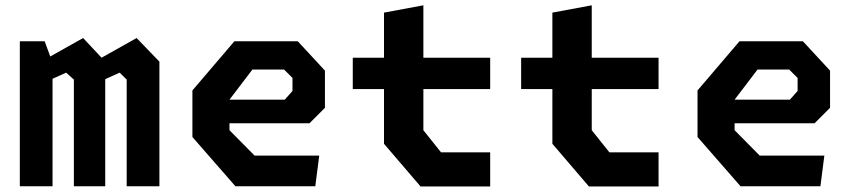

<svg xmlns="http://www.w3.org/2000/svg" viewBox="-20 -686 3140 707"><path d="M446.5 0H567V-459L483 -546L354 -473.5L286 -546L165 -478L144.5 -534H53V0H173.5V-396L223.5 -418.5L252 -393V0H367.5V-394.5L420.5 -418.5L446.5 -393Z M847 0H1141L1155.5 -113H917.5L825 -206.5V-232H1119.5L1176.5 -289V-426L1076.5 -534H843L688.5 -353V-181.5ZM825 -319 909.5 -430H1026L1057 -399V-351L1028.5 -319Z M1528.5 0.5H1785V-125H1604L1539 -206.5V-358H1785V-473.5H1539V-666.5L1394 -639.5V-473.5H1279V-358H1394V-156.5Z M2148.5 0.5H2405V-125H2224L2159 -206.5V-358H2405V-473.5H2159V-666.5L2014 -639.5V-473.5H1899V-358H2014V-156.5Z M2707 0H3001L3015.5 -113H2777.5L2685 -206.5V-232H2979.5L3036.5 -289V-426L2936.5 -534H2703L2548.5 -353V-181.5ZM2685 -319 2769.5 -430H2886L2917 -399V-351L2888.5 -319Z"/></svg>

Font: Monaspace Krypton
Style: Bold
Weight: 700
Designer: Riley Cran & the Lettermatic Team
Foundry: Lettermatic
Version: Version 1.200 (Monaspace Krypton)